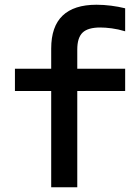

<svg xmlns="http://www.w3.org/2000/svg" viewBox="-20 -790 590 810"><path d="M196 0V-406H43V-500H196V-585Q196 -678 244 -724Q292 -770 387 -770Q417 -770 448.5 -766Q480 -762 508 -755V-658Q478 -667 451 -670.5Q424 -674 403 -674Q351 -674 328.5 -652.5Q306 -631 306 -581V-500H508V-406H306V0Z"/></svg>

Font: M PLUS Code Latin SemiExpanded Medium
Style: Regular
Weight: 500
Width: 6
Designer: Coji Morishita
Foundry: UNDERFOREST DESIGN
Version: Version 1.002; ttfautohint (v1.8.3)